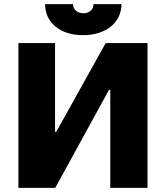

<svg xmlns="http://www.w3.org/2000/svg" viewBox="-20 -908 802 928"><path d="M198 -888C198 -799 270 -738 381 -738C492 -738 567 -799 567 -888H432C432 -862 412 -844 383 -844C355 -844 333 -861 333 -888ZM69 0H247L507 -474H513V0H693V-700H491L252 -271H246V-700H69Z"/></svg>

Font: Fixel Display ExtraBold
Style: Regular
Weight: 800
Designer: AlfaBravo + MacPaw
Foundry: Kyrylo Tkachov, Marchela Mozhyna, Serhii Makarenko, Maria Weinstein, Zakhar Kryvoshyya
Version: Version 1.211